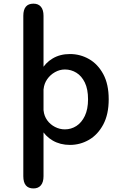

<svg xmlns="http://www.w3.org/2000/svg" viewBox="-20 -782 659 1050"><path d="M163 248.5Q107.5 248.5 107.5 181.5V-695.5Q107.5 -762 163 -762Q189.5 -762 203.8 -745Q218 -728 218 -695.5V181.5Q218 214 203.8 231.2Q189.5 248.5 163 248.5ZM362.5 -486.5Q418.5 -486.5 466.8 -459Q515 -431.5 544.8 -376.5Q574.5 -321.5 574.5 -239Q574.5 -157 544.8 -101.2Q515 -45.5 466.8 -17.5Q418.5 10.5 362.5 10.5Q309.5 10.5 268.5 -13.2Q227.5 -37 204 -79.2Q180.5 -121.5 180.5 -176.5Q180.5 -184.5 185.5 -193.2Q190.5 -202 199 -202Q204.5 -202 211 -196Q217.5 -190 218.5 -176.5Q221.5 -147.5 238.2 -124.2Q255 -101 280.8 -87.8Q306.5 -74.5 335 -74.5Q369 -74.5 397.8 -93Q426.5 -111.5 444 -148.2Q461.5 -185 461.5 -239Q461.5 -294.5 444 -330.5Q426.5 -366.5 397.8 -384.2Q369 -402 335 -402Q306.5 -402 280.8 -387.5Q255 -373 238.2 -349Q221.5 -325 218.5 -295.5Q217.5 -283 211.8 -277.8Q206 -272.5 199 -272.5Q191 -272.5 185.8 -279.5Q180.5 -286.5 180.5 -294.5Q180.5 -351.5 203.8 -394.8Q227 -438 267.8 -462.2Q308.5 -486.5 362.5 -486.5Z"/></svg>

Font: Sono Monospace Medium
Style: Regular
Weight: 500
Designer: Tyler Finck
Foundry: Tyler Finck
Version: Version 2.112